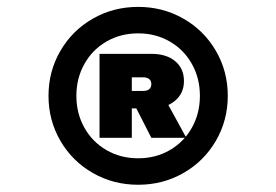

<svg xmlns="http://www.w3.org/2000/svg" viewBox="-20 -891 790 549"><path d="M506 -659Q506 -624 480 -602.5Q454 -581 413 -581H356.9V-497H264.6V-737H413Q456 -737 481 -716Q506 -695 506 -659ZM412.7 -650.4Q412.7 -659.8 406.7 -664.8Q400.7 -669.9 389.1 -669.9H356.9V-631H389.1Q400.7 -631 406.7 -636Q412.7 -641.1 412.7 -650.4ZM361.7 -597H458L512.7 -497H412.7ZM118.7 -617Q118.7 -687.2 152.8 -745.8Q187 -804.4 245.7 -837.8Q304.4 -871.3 375 -871.3Q445.6 -871.3 504.3 -837.8Q563 -804.4 597.2 -745.8Q631.3 -687.3 631.3 -617Q631.3 -546.8 597.2 -488.2Q563 -429.6 504.3 -396.2Q445.6 -362.7 375 -362.7Q304.4 -362.7 245.7 -396.2Q187 -429.6 152.8 -488.2Q118.7 -546.7 118.7 -617ZM551.6 -617Q551.6 -667.3 528.7 -708.1Q505.9 -748.9 465.6 -772.2Q425.3 -795.6 375 -795.6Q324.7 -795.6 284.4 -772.2Q244.1 -748.9 221.3 -708.1Q198.4 -667.3 198.4 -617Q198.4 -566.7 221.3 -525.9Q244.1 -485.1 284.4 -461.8Q324.7 -438.4 375 -438.4Q425.3 -438.4 465.6 -461.8Q505.9 -485.1 528.7 -525.9Q551.6 -566.7 551.6 -617Z"/></svg>

Font: Martian Mono Custom sWd Rg
Style: Regular
Weight: 400
Width: 6
Monospace: yes
Designer: Alex Havermale
Foundry: Evil Martians
Version: Version 1.000